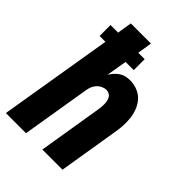

<svg xmlns="http://www.w3.org/2000/svg" viewBox="-215 -832 930 930"><g transform="rotate(45 250.0 -367.5)"><path d="M0 0 97 -585H57V-660H109L121 -735H259L247 -660H291V-585H235L217 -479Q225 -492 235 -503.5Q245 -515 258 -523.5Q271 -532 285.5 -535Q300 -538 314 -538Q340 -538 364 -528.5Q388 -519 404.5 -501Q421 -483 430.5 -459.5Q440 -436 443 -410.5Q446 -385 444.5 -358.5Q443 -332 438 -305L388 0H250L303 -324Q305 -335 306 -345.5Q307 -356 307 -366.5Q307 -377 305 -387Q303 -397 298.5 -405.5Q294 -414 285 -419Q276 -424 266 -424Q253 -424 240 -418Q227 -412 217.5 -401.5Q208 -391 203 -378Q198 -365 196 -352L138 0Z"/></g></svg>

Font: Iosevka Curly Heavy Oblique
Style: Regular
Weight: 900
Italic angle: -9°
Monospace: yes
Designer: Belleve Invis
Foundry: Belleve Invis
Version: Version 11.1.0; ttfautohint (v1.8.3)